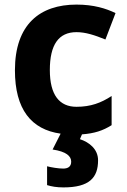

<svg xmlns="http://www.w3.org/2000/svg" viewBox="-20 -576 554 836"><path d="M407 122C407 73 368 43 328 30L337 9C391 5 428 -7 466 -31V-158C420 -128 375 -111 313 -111C239 -111 197 -162 197 -271C197 -381 235 -436 313 -436C353 -436 392 -423 439 -404L483 -519C442 -539 388 -556 313 -556C154 -556 45 -470 45 -270C45 -100 116 -12 244 6L209 75C269 84 290 104 290 128C290 151 274 158 255 158C235 158 204 153 185 148V230C204 236 227 240 256 240C370 240 407 197 407 122Z"/></svg>

Font: Noto Sans Adlam
Style: Bold
Weight: 700
Designer: Mark Jamra, Neil Patel
Foundry: JamraPatel LLC
Version: Version 3.001